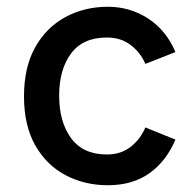

<svg xmlns="http://www.w3.org/2000/svg" viewBox="-20 -535 581 568"><path d="M499 -381 410 -346Q396 -379 367 -401.5Q338 -424 296 -424Q225 -424 190 -376.5Q155 -329 155 -252Q155 -174 190.5 -126Q226 -78 296 -78Q338 -78 367 -101Q396 -124 410 -158L499 -122Q472 -58 422 -22.5Q372 13 299 13Q230 13 173.5 -17Q117 -47 84 -105.5Q51 -164 51 -250Q51 -336 84 -395Q117 -454 173.5 -484.5Q230 -515 299 -515Q365 -515 418.5 -480Q472 -445 499 -381Z"/></svg>

Font: Inclusive Sans Medium
Style: Regular
Weight: 500
Designer: Olivia King
Foundry: Olivia King
Version: Version 2.004